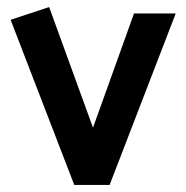

<svg xmlns="http://www.w3.org/2000/svg" viewBox="-20 -523 527 543"><path d="M290 0 477 -485H359L243 -162L119 -503L10 -467L190 0Z"/></svg>

Font: Catamaran Thin SemiBold
Style: Regular
Weight: 600
Version: Version 2.000